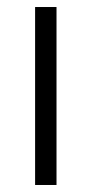

<svg xmlns="http://www.w3.org/2000/svg" viewBox="-20 -527 261 547"><path d="M80 0V-507H141V0Z"/></svg>

Font: Hind Variable Light
Style: Regular
Weight: 300
Designer: Manushi Parikh, Satya Rajpurohit
Foundry: Indian Type Foundry
Version: Version 3.000